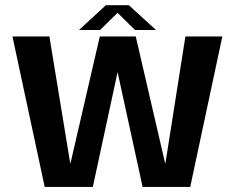

<svg xmlns="http://www.w3.org/2000/svg" viewBox="-20 -736 931 756"><path d="M156 0H345.5L443 -452L541.5 0H729L855.5 -592.5H710L631.5 -94H630L514.5 -592.5H373L257.5 -93H256.5L174.5 -592.5H29ZM291 -618H374L443 -685.5L511.5 -618H594L487.5 -715.5H397Z"/></svg>

Font: Anybody Thin SemiBold
Style: Regular
Weight: 600
Version: Version 1.113;gftools[0.9.25]